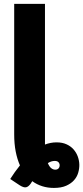

<svg xmlns="http://www.w3.org/2000/svg" viewBox="-20 -768 420 967"><path d="M206.5 -58V-40Q221 -45.5 235.2 -48.2Q249.5 -51 265 -51Q294 -51 315.2 -41.2Q336.5 -31.5 350.5 -15.5Q364.5 0.5 371.8 20.5Q379 40.5 379.5 61Q380 80.5 374 101.5Q368 122.5 353 139.5Q338 156.5 313.2 167.5Q288.5 178.5 251.5 178.5Q189.5 178.5 142.5 144.5L134.5 157Q123.5 172.5 111.5 175.2Q99.5 178 79 165L31.5 133.5Q43 115.5 55.2 98.2Q67.5 81 80.5 65Q66.5 33.5 59 -5.2Q51.5 -44 51.5 -91.5V-748.5H206.5ZM258.5 86.5Q269 86.5 274.8 80.2Q280.5 74 280.5 64.5Q280.5 55.5 274.5 49Q268.5 42.5 255.5 42.5Q238.5 42.5 221 53.5Q228.5 71.5 238 79Q247.5 86.5 258.5 86.5Z"/></svg>

Font: Lato ExtraBold
Style: Regular
Weight: 800
Designer: Lukasz Dziedzic with Adam Twardoch and Botio Nikoltchev
Foundry: tyPoland Lukasz Dziedzic
Version: Version 2.015; 2015-08-06; http://www.latofonts.com/